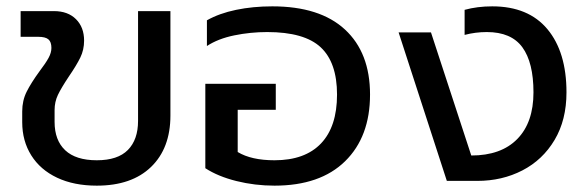

<svg xmlns="http://www.w3.org/2000/svg" viewBox="-20 -570 1850 605"><path d="M50 -185V-219Q50 -253 64 -281Q78 -309 105 -346Q124 -371 133 -387.5Q142 -404 142 -419Q142 -438 132.5 -446Q123 -454 101 -454H45V-535H150Q194 -535 219.5 -509.5Q245 -484 245 -442Q245 -413 233 -388.5Q221 -364 197 -329Q173 -293 162.5 -271Q152 -249 152 -223V-186Q152 -128 185.5 -96.5Q219 -65 285 -65Q351 -65 383 -97.5Q415 -130 415 -189V-535H517V-206Q517 -103 456 -44Q395 15 285 15Q213 15 160 -10Q107 -35 78.5 -80.5Q50 -126 50 -185Z M627 -40V-306H849V-224H729V-91Q772 -65 845 -65Q941 -65 991.5 -118Q1042 -171 1042 -272Q1042 -373 990.5 -421Q939 -469 822 -469Q769 -469 718 -458.5Q667 -448 632 -425V-506Q671 -528 724 -539Q777 -550 838 -550Q988 -550 1067 -477Q1146 -404 1146 -272Q1146 -139 1067.5 -62Q989 15 845 15Q783 15 725 0.5Q667 -14 627 -40Z M1236 -468H1338L1465 -80Q1559 -80 1610 -132Q1661 -184 1661 -279Q1661 -373 1626 -421Q1591 -469 1514 -469Q1478 -469 1444 -460V-539Q1484 -550 1531 -550Q1645 -550 1705 -478Q1765 -406 1765 -279Q1765 -192 1727.5 -129Q1690 -66 1626 -33Q1562 0 1484 0H1388Z"/></svg>

Font: Prompt
Style: Regular
Weight: 400
Designer: Katatrad Team
Foundry: CadsonDemak
Version: Version 1.001